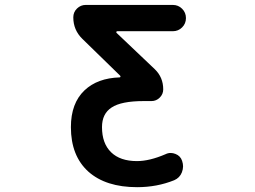

<svg xmlns="http://www.w3.org/2000/svg" viewBox="-20 -775 1040 784"><path d="M540 -10.7Q412.1 -10.7 340.8 -74.2Q269.5 -138.7 269.5 -255.9Q269.5 -353.5 325.2 -406.2Q377.9 -456.1 468.8 -459Q470.7 -459 471.7 -461.4Q472.7 -463.9 470.7 -465.8L316.4 -616.2Q279.3 -652.3 279.3 -704.1Q279.3 -725.6 294.4 -740.2Q309.6 -754.9 330.1 -754.9H685.5Q708 -754.9 723.6 -739.3Q739.3 -723.6 739.3 -701.2Q739.3 -678.7 723.6 -663.1Q708 -647.5 685.5 -647.5H459Q456.1 -647.5 455.1 -645Q454.1 -642.6 456.1 -640.6L612.3 -492.2Q646.5 -459 646.5 -410.2Q646.5 -390.6 632.3 -376.5Q618.2 -362.3 598.6 -362.3H567.4Q474.6 -362.3 435.5 -335.9Q396.5 -310.5 396.5 -255.9Q396.5 -189.5 433.6 -153.3Q470.7 -117.2 539.1 -117.2Q590.8 -117.2 656.2 -145.5Q666 -150.4 676.8 -150.4Q686.5 -150.4 696.3 -146.5Q716.8 -138.7 723.6 -118.2Q727.5 -106.4 727.5 -95.7Q727.5 -84 722.7 -71.3Q713.9 -48.8 691.4 -39.1Q621.1 -10.7 540 -10.7Z"/></svg>

Font: Rounded-X Mgen+ 1mn medium
Style: Regular
Weight: 500
Designer: [Source Han Sans]
Ryoko NISHIZUKA  (kana & ideographs); Paul D. Hunt (Latin, Greek & Cyrillic); Wenlong ZHANG  (bopomofo
Version: Version 1.059.20150602